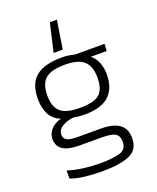

<svg xmlns="http://www.w3.org/2000/svg" viewBox="-157 -779 856 1048"><g transform="rotate(-20 271.0 -255.5)"><path d="M224 -522 262 -687H303L277 -522ZM255 176Q202 176 154 170.5Q106 165 71 152V105Q112 118 159.5 124.5Q207 131 253 131Q331 131 372 119Q413 107 413 62Q413 28 392 14.5Q371 1 314 1H185Q119 1 88 -20Q57 -41 57 -82Q57 -111 78 -136Q99 -161 139 -171Q94 -189 75.5 -227Q57 -265 57 -314Q57 -403 106 -443.5Q155 -484 258 -484Q279 -484 300.5 -480.5Q322 -477 335 -474H502L500 -433H408Q434 -411 445.5 -380Q457 -349 457 -314Q457 -233 411.5 -190.5Q366 -148 268 -148Q252 -148 237 -149.5Q222 -151 204 -154Q167 -150 139 -133.5Q111 -117 111 -88Q111 -66 128.5 -56Q146 -46 193 -46H326Q468 -46 468 59Q468 129 412 152.5Q356 176 255 176ZM258 -191Q340 -191 371.5 -219Q403 -247 403 -314Q403 -381 369.5 -411Q336 -441 258 -441Q180 -441 146 -412Q112 -383 112 -314Q112 -250 144.5 -220.5Q177 -191 258 -191Z"/></g></svg>

Font: Kanit ExtraLight
Style: Regular
Weight: 275
Designer: Katatrad Team
Foundry: CadsonDemak
Version: Version 2.000; ttfautohint (v1.8.3)